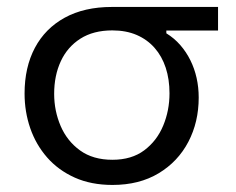

<svg xmlns="http://www.w3.org/2000/svg" viewBox="-20 -516 671 547"><path d="M300.5 10.9Q239.6 10.9 192.8 -10.1Q146.1 -31.1 114.2 -67.5Q82.3 -104 66.1 -150.9Q50 -197.8 50 -249.5Q50 -324.2 79.3 -379.6Q108.7 -435 164.4 -465.6Q220.1 -496.2 298.9 -496.2Q329 -496.2 352.3 -496.2Q375.6 -496.2 402.9 -496.2Q430.3 -496.2 472.1 -496.2H601.2V-429.1Q567.5 -429.1 530.5 -429.1Q493.5 -429.1 453.9 -429.1V-421.1Q476.5 -407.3 493.6 -387.6Q510.7 -368 522.4 -344.3Q534.1 -320.7 540.1 -293.9Q546.1 -267.1 546.1 -238Q546.1 -168.4 516.6 -111.9Q487 -55.4 431.9 -22.3Q376.8 10.9 300.5 10.9ZM300.3 -60.8Q355 -60.8 391 -87.8Q427.1 -114.9 445 -158.2Q462.9 -201.4 462.9 -250.2Q462.9 -290 452.2 -322.8Q441.4 -355.7 420.5 -379.5Q399.6 -403.3 369.4 -416.4Q339.1 -429.4 300 -429.4Q246 -429.4 209 -405.8Q172 -382.2 153.2 -341.5Q134.3 -300.7 134.3 -248.7Q134.3 -200.3 152.7 -157.2Q171.1 -114.2 208 -87.5Q244.9 -60.8 300.3 -60.8Z"/></svg>

Font: Commissioner Thin
Style: Regular
Weight: 100
Designer: Kostas Bartsokas
Foundry: Kostas Bartsokas
Version: Version 1.001;gftools[0.9.23]